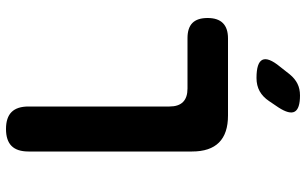

<svg xmlns="http://www.w3.org/2000/svg" viewBox="-210 -570 1020 640"><g transform="rotate(-90 300.0 -250.0)"><path d="M235 0Q175 0 145 -30Q115 -60 115 -120V-665Q115 -703 133.5 -721.5Q152 -740 190 -740Q228 -740 246.5 -721.5Q265 -703 265 -665V-195Q265 -165 280 -150Q295 -135 325 -135H493Q527 -135 543.5 -118.5Q560 -102 560 -68Q560 -34 543 -17Q526 0 492 0ZM262 168 283 137Q297 116 316 105.5Q335 95 360 95Q411 95 420.5 114.5Q430 134 398 173L372 206Q358 223 341 231.5Q324 240 302 240Q258 240 248 222.5Q238 205 262 168Z"/></g></svg>

Font: Maple Mono ExtraBold
Style: Regular
Weight: 800
Monospace: yes
Designer: subframe7536
Version: Version 7.000